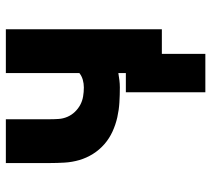

<svg xmlns="http://www.w3.org/2000/svg" viewBox="-52 -508 705 640"><g transform="rotate(-90 300.0 -187.5)"><path d="M313 145V-120H377V-145Q365 -143 353 -141.5Q341 -140 329 -140Q304 -140 279 -141.5Q254 -143 229.5 -148.5Q205 -154 182 -164.5Q159 -175 140 -191.5Q121 -208 107.5 -229.5Q94 -251 87 -275Q80 -299 78.5 -324Q77 -349 77 -374V-520H223V-374Q223 -359 224 -344Q225 -329 231 -315Q237 -301 247.5 -290Q258 -279 271 -272Q284 -265 299 -262.5Q314 -260 329 -260Q342 -260 354.5 -263.5Q367 -267 377 -275V-520H523V0H441V145Z"/></g></svg>

Font: Iosevka Heavy Extended
Style: Regular
Weight: 900
Width: 7
Monospace: yes
Designer: Belleve Invis
Foundry: Belleve Invis
Version: Version 32.5.0; ttfautohint (v1.8.4)